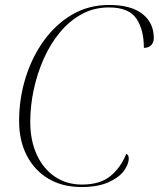

<svg xmlns="http://www.w3.org/2000/svg" viewBox="-20 -744 640 774"><path d="M309 10Q231 10 174.5 -24Q118 -58 87.5 -118Q57 -178 57 -256Q57 -345 82.5 -428.5Q108 -512 156 -579Q204 -646 270.5 -685Q337 -724 420 -724Q508 -724 554 -688Q600 -652 600 -591Q600 -573 589.5 -562Q579 -551 560 -551Q560 -625 529.5 -669.5Q499 -714 419 -714Q359 -714 309.5 -687Q260 -660 221.5 -613.5Q183 -567 156.5 -507.5Q130 -448 116 -382.5Q102 -317 102 -253Q102 -178 128 -121Q154 -64 201 -32Q248 0 311 0Q384 0 426 -35Q468 -70 489 -124Q499 -119 499 -106Q499 -81 478.5 -54Q458 -27 415.5 -8.5Q373 10 309 10Z"/></svg>

Font: Noto Serif Display ExtraLight
Style: Italic
Weight: 200
Italic angle: -12°
Designer: Monotype Design Team
Foundry: Monotype Imaging Inc.
Version: Version 2.009